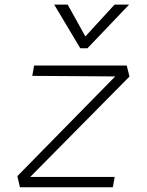

<svg xmlns="http://www.w3.org/2000/svg" viewBox="-20 -796 626 816"><path d="M530.3 -470.7 518.6 -517.6H125L117.2 -473.6L469.7 -471.2L53.7 -47.4L64.9 0H459.5L467.3 -43.9H108.4ZM321.3 -590.8H351.6L528.8 -776.4H466.8L342.8 -641.1L267.6 -776.4H210.4Z"/></svg>

Font: Cascadia Code PL ExtraLight
Style: Italic
Weight: 200
Italic angle: -10°
Monospace: yes
Designer: Aaron Bell
Foundry: Saja Typeworks
Version: Version 2404.023